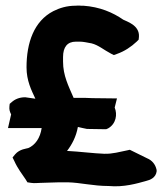

<svg xmlns="http://www.w3.org/2000/svg" viewBox="-20 -643 569 673"><path d="M8 -194H126C121 -159 103 -134 79 -124C74 -122 49 -121 33 -102L24 -91L30 -79C42 -52 58 -32 70 -14L76 -4L89 -2C102 0 112 -2 122 -2H123C143 -3 167 -3 189 -4H217C262 -3 306 9 361 9C414 14 461 0 493 -9C506 -12 526 -20 529 -42V-47L528 -51C524 -67 513 -81 496 -88L435 -118L426 -116C400 -111 375 -103 345 -104C312 -105 256 -112 215 -114C232 -136 247 -164 253 -198C262 -196 274 -193 285 -191H288L352 -190L359 -193C387 -209 392 -242 382 -266L390 -298L304 -299C289 -300 272 -300 257 -300H238C220 -342 201 -378 201 -427V-443C201 -478 216 -497 246 -497H260C272 -497 284 -494 301 -491C325 -485 344 -468 369 -455L379 -450L390 -454C416 -463 440 -479 459 -497L466 -504L467 -514C470 -555 423 -568 412 -574C376 -599 330 -619 272 -623H271H264C255 -624 247 -623 245 -623C214 -623 189 -615 167 -604C99 -569 73 -493 73 -407C73 -360 90 -327 104 -297L69 -302H67C48 -302 32 -295 21 -285L14 -279L13 -270C12 -259 14 -252 19 -242Z"/></svg>

Font: SolarCharger
Style: 1050
Weight: 1000
Designer: Mew Too
Foundry: Cannot Into Space Fonts/KineticPlasma Fonts
Version: Version 1.100